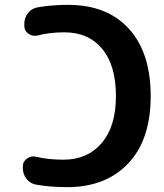

<svg xmlns="http://www.w3.org/2000/svg" viewBox="-20 -760 674 790"><path d="M130 0Q105 -4 89.5 -23.5Q74 -43 74 -68V-75Q74 -96 91.5 -108Q109 -120 129 -115Q176 -103 242 -103Q340 -103 398.5 -171.5Q457 -240 457 -365Q457 -491 400.5 -559Q344 -627 245 -627Q184 -627 135 -614Q115 -609 97.5 -621Q80 -633 80 -654V-662Q80 -687 95.5 -706.5Q111 -726 136 -730Q192 -740 260 -740Q421 -740 510.5 -641.5Q600 -543 600 -365Q600 -185 507.5 -87.5Q415 10 257 10Q187 10 130 0Z"/></svg>

Font: Rounded Mplus 1c Bold
Style: Bold
Weight: 700
Version: Version 1.059.20150529